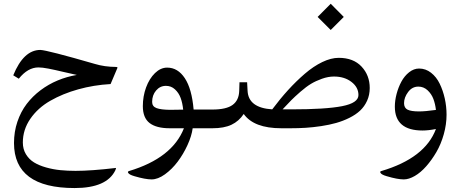

<svg xmlns="http://www.w3.org/2000/svg" viewBox="-20 -666 2388 997"><path d="M98.6 74.2Q98.6 108.4 114.7 135Q130.9 161.6 157 177.5Q183.1 193.4 219.7 203.6Q256.3 213.9 293.2 217.5Q330.1 221.2 372.1 221.2Q454.1 221.2 582 206.1V206.5Q582.5 207 582.5 207.5Q582.5 209 579.1 217.8Q534.7 310.5 367.2 310.5Q52.7 310.5 52.7 76.7Q52.7 18.1 70.3 -33.9Q87.9 -85.9 118.4 -126Q148.9 -166 190.4 -197.3Q231.9 -228.5 279.5 -248.3Q327.1 -268.1 378.9 -276.9Q356.4 -281.2 309.6 -292.5Q262.7 -303.7 231 -309.8Q199.2 -315.9 179.7 -315.9Q124.5 -315.9 77.6 -257.3L48.8 -274.9Q102.5 -406.7 189.5 -406.7Q226.1 -405.3 472.7 -334Q522.5 -318.8 583 -318.4Q589.8 -318.4 589.8 -314.9Q589.8 -313.5 589.4 -312.5L554.2 -229.5Q466.8 -224.6 386.2 -202.1Q305.7 -179.7 241 -142.6Q176.3 -105.5 137.5 -49.1Q98.6 7.3 98.6 74.2Z M848.1 -314.9Q903.3 -314.9 939.7 -260Q976.1 -205.1 985.4 -97.2H1058.1Q1066.9 -97.2 1069.6 -86.7Q1072.3 -76.2 1072.3 -49.8V-46.4Q1072.3 -21 1069.6 -10.5Q1066.9 0 1058.1 0H980.5Q975.1 40.5 953.6 87.4Q932.1 134.3 902.6 173.6Q873 212.9 836.4 239.3Q799.8 265.6 767.1 265.6Q734.9 265.6 678.2 249Q650.9 241.2 645.5 231.4Q641.6 225.1 649.9 222.2Q874.5 154.8 935.1 0H861.3Q792 0 756.8 -27.1Q721.7 -54.2 721.7 -114.7Q721.7 -166 738.5 -211.9Q755.4 -257.8 784.7 -286.4Q814 -314.9 848.1 -314.9ZM770 -136.7Q770 -113.3 792.7 -104.7Q815.4 -96.2 862.8 -95.7Q902.8 -95.7 931.2 -96.7Q927.7 -130.9 918 -157.5Q908.2 -184.1 888.4 -202.1Q868.7 -220.2 841.8 -220.2Q811 -220.2 790.5 -196Q770 -171.9 770 -136.7Z M1697.3 -646.5 1765.1 -578.1 1697.3 -510.3 1629.4 -578.1ZM1052.7 -97.2H1083Q1154.8 -97.2 1187.7 -121.1Q1220.7 -145 1222.2 -194.3L1223.6 -238.8H1263.2L1265.6 -194.3Q1270 -106 1393.6 -98.1Q1434.1 -152.3 1476.1 -198.5Q1518.1 -244.6 1563 -283.2Q1607.9 -321.8 1653.6 -343.8Q1699.2 -365.7 1738.8 -365.7Q1814.9 -365.7 1857.4 -320.3Q1899.9 -274.9 1899.9 -209Q1899.9 -172.9 1886.2 -142.8Q1872.6 -112.8 1849.9 -91.6Q1827.1 -70.3 1794.2 -54Q1761.2 -37.6 1725.8 -27.6Q1690.4 -17.6 1648.2 -11.2Q1606 -4.9 1567.9 -2.4Q1529.8 0 1488.8 0H1440.9Q1298.3 0 1245.6 -74.2Q1220.7 -36.6 1182.1 -18.3Q1143.6 0 1083 0H1052.7Q1038.1 0 1034.4 -10Q1030.8 -20 1030.8 -45.9V-50.8Q1030.8 -76.7 1034.7 -86.9Q1038.6 -97.2 1052.7 -97.2ZM1447.3 -98.1H1492.2Q1671.4 -98.1 1756.3 -114.7Q1841.3 -131.3 1841.3 -172.4Q1841.3 -212.9 1804.9 -240.7Q1768.6 -268.6 1714.4 -268.6Q1684.1 -268.6 1651.9 -257.1Q1619.6 -245.6 1595 -230.7Q1570.3 -215.8 1540 -189.5Q1509.8 -163.1 1492.2 -145.3Q1474.6 -127.4 1447.3 -98.1Z M2156.2 -310.1Q2190.4 -310.1 2218.3 -288.3Q2246.1 -266.6 2263.2 -231.4Q2280.3 -196.3 2289.6 -154.5Q2298.8 -112.8 2298.8 -70.3Q2298.8 -20 2284.4 31.2Q2270 82.5 2246.1 123.5Q2222.2 164.6 2193.4 197.3Q2164.6 230 2133.8 247.8Q2103 265.6 2076.7 265.6Q2043.9 265.6 1988.3 249Q1960.9 241.2 1955.6 231.4Q1951.7 224.1 1960 222.2Q2187 155.3 2243.7 3.9Q2204.6 11.7 2174.3 11.7Q2030.3 11.7 2030.3 -112.3Q2030.3 -143.6 2039.3 -178Q2048.3 -212.4 2064.2 -241.9Q2080.1 -271.5 2104.5 -290.8Q2128.9 -310.1 2156.2 -310.1ZM2078.1 -130.4Q2078.1 -105.5 2096.7 -96.4Q2115.2 -87.4 2156.2 -87.4Q2188 -87.4 2243.7 -95.2Q2240.2 -126 2230.5 -152.1Q2220.7 -178.2 2200.2 -197.3Q2179.7 -216.3 2152.3 -216.3Q2120.1 -216.3 2099.1 -188Q2078.1 -159.7 2078.1 -130.4Z"/></svg>

Font: Parastoo FD
Style: FD
Weight: 400
Foundry: Saber Rastikerdar (saber.rastikerdar@gmail.com)
Version: Version 2.0.1